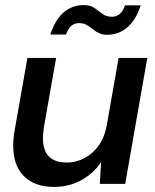

<svg xmlns="http://www.w3.org/2000/svg" viewBox="-20 -724 610 756"><path d="M193 12Q117 12 74.5 -30Q32 -72 32 -151Q32 -180 38 -213L88 -496H201L153 -224Q152 -215 150.5 -202Q149 -189 149 -180Q149 -84 243 -84Q299 -84 344 -123.5Q389 -163 401 -234L447 -496H560L473 0H373L378 -85Q347 -40 299 -14Q251 12 193 12ZM403 -587Q382 -587 368.5 -594Q355 -601 344 -610Q333 -619 321 -626Q309 -633 291 -633Q255 -633 240 -588H178Q198 -648 231.5 -676Q265 -704 309 -704Q336 -704 352 -692.5Q368 -681 383 -669.5Q398 -658 421 -658Q438 -658 451.5 -669Q465 -680 472 -703H534Q515 -644 480.5 -615.5Q446 -587 403 -587Z"/></svg>

Font: Rethink Sans SemiBold
Style: Italic
Weight: 600
Italic angle: -10°
Designer: The Rethink Sans project authors (Hans Thiessen). DM Sans designed by Colophon Foundry.
Foundry: Rethink Communications LLC
Version: Version 1.001